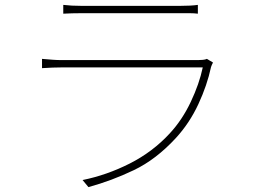

<svg xmlns="http://www.w3.org/2000/svg" viewBox="-20 -742 1040 786"><path d="M239 -722Q272 -718 314 -718Q327 -718 366.5 -718Q406 -718 458 -718Q510 -718 562.5 -718Q615 -718 657 -718Q699 -718 717 -718Q762 -718 790 -722V-686Q774 -688 756.5 -688Q739 -688 716 -688Q699 -688 658 -688Q617 -688 565 -688Q513 -688 461 -688Q409 -688 369 -688Q329 -688 314 -688Q293 -688 275.5 -687.5Q258 -687 239 -686ZM852 -486Q850 -482 847.5 -477Q845 -472 844 -468Q828 -393 792 -315.5Q756 -238 700 -177Q619 -89 528 -45.5Q437 -2 342 24L318 -5Q417 -25 511 -72.5Q605 -120 675 -196Q726 -251 761 -325Q796 -399 810 -466Q800 -466 765 -466Q730 -466 680 -466Q630 -466 572 -466Q514 -466 456.5 -466Q399 -466 350.5 -466Q302 -466 270 -466Q238 -466 231 -466Q197 -466 152 -463V-501Q175 -499 194.5 -497.5Q214 -496 231 -496Q238 -496 269.5 -496Q301 -496 349 -496Q397 -496 453 -496Q509 -496 565.5 -496Q622 -496 670 -496Q718 -496 750.5 -496Q783 -496 790 -496Q800 -496 810.5 -497Q821 -498 827 -501Z"/></svg>

Font: Source Han Sans SC ExtraLight
Style: Regular
Weight: 250
Designer: Ryoko NISHIZUKA 西塚涼子 (kana, bopomofo & ideographs); Paul D. Hunt (Latin, Greek & Cyrillic); Sandoll Communications 산돌커뮤니
Foundry: Adobe
Version: Version 2.004;hotconv 1.0.118;makeotfexe 2.5.65603